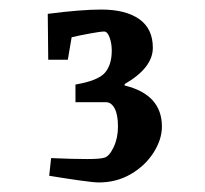

<svg xmlns="http://www.w3.org/2000/svg" viewBox="-20 -737 429 402"><path d="M319 -472Q319 -445 301.5 -417.5Q284 -390 254 -372.5Q224 -355 187 -355Q176 -355 144.5 -359.5Q113 -364 83 -369L87 -406Q131 -404 163 -404Q190 -404 199 -407Q209 -410 218 -429Q227 -448 227 -472Q227 -497 220 -510Q213 -523 202 -523H138V-560Q185 -568 199.5 -584.5Q214 -601 214 -631Q214 -646 209.5 -658.5Q205 -671 198 -671Q191 -671 169 -667Q147 -663 130 -659L122 -612H81L80 -708Q150 -717 192 -717Q243 -717 271.5 -697Q300 -677 300 -637Q300 -595 241 -561V-558Q319 -539 319 -472Z"/></svg>

Font: Grenze Medium
Style: Regular
Weight: 500
Designer: Renata Polastri
Foundry: Omnibus-Type
Version: Version 1.002; ttfautohint (v1.8)